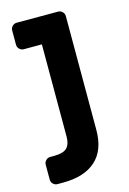

<svg xmlns="http://www.w3.org/2000/svg" viewBox="-111 -575 549 819"><g transform="rotate(-15 163.5 -165.0)"><path d="M207.5 144.5C241.2 114.2 258 69.3 258 10V-493C258 -500.3 255.3 -506.7 250 -512C244.7 -517.3 238.3 -520 231 -520H48C40.7 -520 34.3 -517.3 29 -512C23.7 -506.7 21 -500.3 21 -493V-430C21 -422.7 23.7 -416.3 29 -411C34.3 -405.7 40.7 -403 48 -403H128V5C128 27 122.7 43.3 112 54C101.3 64.7 81.7 70 53 70H38C30.7 70 24.3 72.7 19 78C13.7 83.3 11 89.7 11 97V163C11 170.3 13.7 176.7 19 182C24.3 187.3 30.7 190 38 190H63C125.7 190 173.8 174.8 207.5 144.5Z"/></g></svg>

Font: Rubik
Style: Regular
Weight: 500
Designer: Hubert & Fischer
Foundry: Hubert & Fischer
Version: Version 1.100